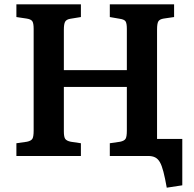

<svg xmlns="http://www.w3.org/2000/svg" viewBox="-20 -723 898 890"><path d="M753 147Q745 102 737.5 73Q730 44 721 28.5Q712 13 699 6.5Q686 0 667 0H489V-59L537 -66Q556 -70 562 -79.5Q568 -89 568 -118V-320H276V-114Q276 -88 282.5 -79Q289 -70 308 -66L355 -59V0H56V-59L105 -66Q124 -70 130 -79.5Q136 -89 136 -118V-589Q136 -616 129.5 -625Q123 -634 103 -637L56 -644V-703H355V-644L306 -636Q288 -633 282 -622.5Q276 -612 276 -585V-398H568V-589Q568 -615 562 -624Q556 -633 535 -636L489 -644V-703H787V-644L739 -637Q720 -634 714 -624Q708 -614 708 -586V-79H825V136Z"/></svg>

Font: Literata 18pt SemiBold
Style: Regular
Weight: 600
Designer: Latin by Veronika Burian and Jose Scaglione. Greek by Irene Vlachou. Cyrillic by Vera Evstafieva.
Foundry: TypeTogether
Version: Version 3.103;gftools[0.9.29]